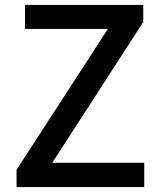

<svg xmlns="http://www.w3.org/2000/svg" viewBox="-20 -756 647 776"><path d="M47 -70 416 -639H81V-736H559V-667L191 -98H563V0H47Z"/></svg>

Font: Noto Sans S Chinese Medium
Style: Regular
Weight: 500
Designer: Ryoko NISHIZUKA  (kana & ideographs); Paul D. Hunt (Latin, Greek & Cyrillic); Wenlong ZHANG  (bopomofo); Sandoll Communi
Foundry: Adobe Systems Incorporated
Version: Version 1.000;PS 1;hotconv 1.0.78;makeotf.lib2.5.61930